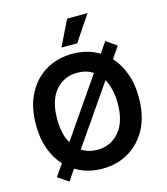

<svg xmlns="http://www.w3.org/2000/svg" viewBox="-141 -1072 1057 1217"><g transform="rotate(-15 387.5 -463.0)"><path d="M146 -87Q102 -134 75 -205Q50 -273 50 -364Q50 -484 94 -566Q138 -650 214 -695Q291 -740 387 -740Q489 -740 563 -694L612 -764L681 -716L629 -640Q673 -594 699 -523Q725 -455 725 -364Q725 -246 681 -161Q636 -77 560 -32Q485 13 387 13Q287 13 211 -34L162 38L92 -10ZM575 -457Q563 -502 549 -524L284 -140Q328 -111 387 -111Q474 -111 530 -176Q586 -241 586 -364Q586 -413 575 -457ZM490 -587Q449 -616 387 -616Q300 -616 245 -552Q189 -487 189 -364Q189 -318 199 -271Q209 -230 226 -204ZM549 -964 436 -796H333L415 -964Z"/></g></svg>

Font: Sinter Bold
Style: Regular
Weight: 700
Foundry: Adobe & rsms
Version: Version 1.000